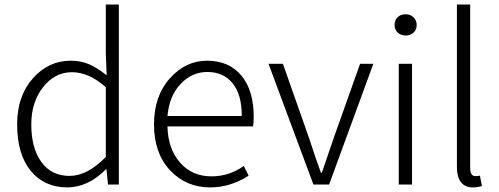

<svg xmlns="http://www.w3.org/2000/svg" viewBox="-20 -815 2205 848"><path d="M277.3 12.7Q175.8 12.7 115.7 -60.5Q55.7 -133.8 55.7 -265.6Q55.7 -390.6 125 -468.8Q194.3 -546.9 292 -546.9Q337.9 -546.9 373.5 -531.2Q409.2 -515.6 451.2 -482.4L447.3 -578.1V-794.9H504.9V0H457L450.2 -67.4H448.2Q368.2 12.7 277.3 12.7ZM287.1 -38.1Q366.2 -38.1 447.3 -122.1V-429.7Q373 -496.1 297.9 -496.1Q221.7 -496.1 169.9 -429.7Q118.2 -363.3 118.2 -265.6Q118.2 -161.1 162.6 -99.6Q207 -38.1 287.1 -38.1Z M908.2 12.7Q801.8 12.7 731 -63Q660.2 -138.7 660.2 -265.6Q660.2 -390.6 730 -468.8Q799.8 -546.9 894.5 -546.9Q991.2 -546.9 1045.9 -481.4Q1100.6 -416 1100.6 -298.8Q1100.6 -275.4 1097.7 -256.8H719.7Q721.7 -158.2 774.9 -97.2Q828.1 -36.1 914.1 -36.1Q992.2 -36.1 1056.6 -82L1078.1 -39.1Q997.1 12.7 908.2 12.7ZM719.7 -302.7H1047.9Q1047.9 -397.5 1007.3 -447.3Q966.8 -497.1 895.5 -497.1Q828.1 -497.1 777.8 -444.3Q727.5 -391.6 719.7 -302.7Z M1364.3 0 1166 -533.2H1229.5L1344.7 -206.1Q1372.1 -121.1 1397.5 -51.8H1401.4Q1444.3 -175.8 1454.1 -206.1L1570.3 -533.2H1628.9L1433.6 0Z M1741.2 0V-533.2H1799.8V0ZM1722.7 -704.1Q1722.7 -726.6 1736.3 -739.3Q1750 -752 1771.5 -752Q1792 -752 1806.2 -738.8Q1820.3 -725.6 1820.3 -704.1Q1820.3 -683.6 1806.2 -670.9Q1792 -658.2 1771.5 -658.2Q1751 -658.2 1736.8 -670.9Q1722.7 -683.6 1722.7 -704.1Z M2069.3 12.7Q1998 12.7 1998 -79.1V-794.9H2056.6V-73.2Q2056.6 -37.1 2080.1 -37.1Q2088.9 -37.1 2099.6 -39.1L2108.4 6.8Q2088.9 12.7 2069.3 12.7Z"/></svg>

Font: Gen Shin Gothic Light
Style: Regular
Weight: 200
Designer: [Source Han Sans]
Ryoko NISHIZUKA  (kana & ideographs); Paul D. Hunt (Latin, Greek & Cyrillic); Wenlong ZHANG  (bopomofo
Version: Version 1.002.20150607